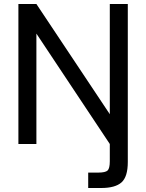

<svg xmlns="http://www.w3.org/2000/svg" viewBox="-20 -720 731 960"><path d="M421 220V143H470Q507 143 518 132.5Q529 122 529 86V0L162 -552V0H72V-700H162L529 -149V-700H619V90Q619 164 587.5 192Q556 220 486 220Z"/></svg>

Font: HostGroteskRegular
Style: Regular
Weight: 400
Designer: Doukan Karapınar based on Poppins by Indian Type Foundry, Jonny Pinhorn
Foundry: Element Type
Version: Version 1.001; ttfautohint (v1.8.4.7-5d5b)